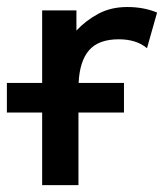

<svg xmlns="http://www.w3.org/2000/svg" viewBox="-20 -538 481 558"><path d="M0 -210.9V-296.9H102.5V-507.8H202.1V-449.2Q229.5 -478.5 265.9 -498Q302.2 -517.6 350.1 -517.6Q397.9 -517.6 436.5 -501.5L407.2 -397.9Q376.5 -423.8 325.2 -423.8Q266.6 -423.8 239 -392.1Q211.4 -360.4 208.5 -296.9H340.3V-210.9H208V0H102.5V-210.9Z"/></svg>

Font: Giphurs Medium
Style: Regular
Weight: 500
Version: Version 0.920; ttfautohint (v1.8.4.7-5d5b)